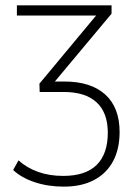

<svg xmlns="http://www.w3.org/2000/svg" viewBox="-20 -507 505 716"><path d="M218 189Q159 189 109.5 172.5Q60 156 29 127L49 91Q80 119 122 134Q164 149 216 149Q299 149 340.5 108Q382 67 382 -12Q382 -87 340 -125.5Q298 -164 218 -164H128L127 -195L350 -463L351 -449H43V-487H396V-456L172 -188L170 -203H220Q319 -203 372.5 -154.5Q426 -106 426 -15Q426 49 401.5 94.5Q377 140 330.5 164.5Q284 189 218 189Z"/></svg>

Font: Nunito Sans 10pt SemiCondensed ExtraLight
Style: Regular
Weight: 250
Width: 4
Designer: Vernon Adams
Foundry: Vernon Adams
Version: Version 3.101;gftools[0.9.27]